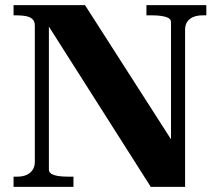

<svg xmlns="http://www.w3.org/2000/svg" viewBox="-20 -730 856 750"><path d="M33 0V-40H49Q67 -40 82 -46Q97 -52 106.5 -65Q116 -78 116 -98V-630Q116 -647 106.5 -655.5Q97 -664 81.5 -667Q66 -670 48 -670H33V-710H312L671 -150L648 -132V-643Q648 -654 638 -659.5Q628 -665 612 -667.5Q596 -670 577 -670H552V-710H786V-670H770Q752 -670 737 -664.5Q722 -659 712.5 -646.5Q703 -634 703 -613V0H569L145 -667L171 -673V-67Q171 -57 181 -51Q191 -45 207.5 -42.5Q224 -40 242 -40H267V0Z"/></svg>

Font: Roboto Serif 120pt Expanded SemiBold
Style: Regular
Weight: 600
Width: 7
Designer: Greg Gazdowicz
Foundry: Commercial Type
Version: Version 1.008